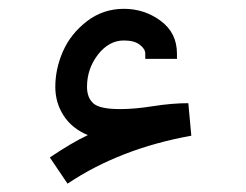

<svg xmlns="http://www.w3.org/2000/svg" viewBox="-20 -411 570 444"><path d="M257.8 -158.7Q291.5 -158.7 334 -165.5Q378.4 -172.4 415.5 -172.4L422.4 -97.2Q257.3 -67.4 136.2 13.7L95.2 -46.9Q146 -81.1 183.1 -98.6Q146.5 -113.8 127.2 -143.6Q107.9 -173.3 107.9 -210Q107.9 -252 125.7 -292.5Q143.6 -333 180.9 -361.8Q218.3 -390.6 266.6 -390.6Q314 -390.6 351.6 -362.8Q389.2 -335 389.2 -287.1V-274.9H315.9V-287.1Q315.9 -297.9 303.2 -307.6Q290.5 -317.4 266.6 -317.4Q231.9 -317.4 206.5 -284.7Q181.2 -252 181.2 -210Q181.2 -185.1 196 -171.9Q210.9 -158.7 257.8 -158.7Z"/></svg>

Font: AzarMehrMonospaced
Style: SerifBold
Weight: 1
Designer: Amin Abedi
Version: Version 1.00